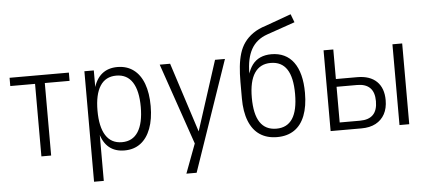

<svg xmlns="http://www.w3.org/2000/svg" viewBox="-56 -851 2585 1158"><g transform="rotate(-5 1236.0 -271.5)"><path d="M166 0V-439H16V-489H375V-439H225V0Z M469 180V-489H526V-377H522Q539 -437 576 -467Q613 -497 669 -497Q726 -497 766.5 -467Q807 -437 828 -380.5Q849 -324 849 -245Q849 -166 827.5 -109Q806 -52 766 -22Q726 8 669 8Q613 8 576.5 -21.5Q540 -51 524 -111H528V180ZM658 -43Q723 -43 756 -95Q789 -147 789 -245Q789 -343 756 -394.5Q723 -446 658 -446Q593 -446 560 -394.5Q527 -343 527 -245Q527 -147 560 -95Q593 -43 658 -43Z M1028 180 1104 -23V31L925 -489H988L1129 -52H1119L1260 -489H1320L1090 180Z M1593 8Q1532 8 1489 -20.5Q1446 -49 1423.5 -105.5Q1401 -162 1401 -243V-343Q1401 -393 1405.5 -436Q1410 -479 1421 -515Q1432 -551 1452.5 -579.5Q1473 -608 1505 -630.5Q1537 -653 1583 -667L1738 -723L1757 -673L1587 -614Q1521 -591 1490 -535.5Q1459 -480 1459 -389V-375H1455Q1466 -415 1485.5 -441Q1505 -467 1534 -480Q1563 -493 1601 -493Q1644 -493 1678 -477Q1712 -461 1735.5 -429Q1759 -397 1771 -350.5Q1783 -304 1783 -243Q1783 -162 1761 -105.5Q1739 -49 1696.5 -20.5Q1654 8 1593 8ZM1593 -43Q1658 -43 1690.5 -92.5Q1723 -142 1723 -242Q1723 -342 1690.5 -391.5Q1658 -441 1592 -441Q1528 -441 1494.5 -391Q1461 -341 1461 -242Q1461 -142 1494 -92.5Q1527 -43 1593 -43Z M1917 0V-489H1976V-310H2105Q2182 -310 2223 -270Q2264 -230 2264 -157Q2264 -108 2245 -73Q2226 -38 2190.5 -19Q2155 0 2104 0ZM1976 -47H2099Q2152 -47 2178.5 -74Q2205 -101 2205 -156Q2205 -210 2178.5 -236.5Q2152 -263 2101 -263H1976ZM2334 0V-489H2393V0Z"/></g></svg>

Font: Nunito Sans 10pt Condensed Light
Style: Regular
Weight: 300
Width: 3
Designer: Vernon Adams
Foundry: Vernon Adams
Version: Version 3.101;gftools[0.9.27]